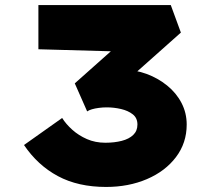

<svg xmlns="http://www.w3.org/2000/svg" viewBox="-20 -730 846 760"><path d="M400 10Q289 10 209 -33Q129 -76 75 -156L226 -263Q241 -239 266 -216.5Q291 -194 324 -179.5Q357 -165 397 -165Q433 -165 462 -172.5Q491 -180 507.5 -196Q524 -212 524 -237Q524 -263 505.5 -277.5Q487 -292 459 -298.5Q431 -305 403 -305Q387 -305 371.5 -303Q356 -301 344 -297.5Q332 -294 325 -289L276 -400L448 -553L491 -525L132 -535V-710H656L696 -601L425 -360L375 -445Q387 -449 411.5 -451.5Q436 -454 466 -454Q515 -454 560 -437.5Q605 -421 641.5 -391.5Q678 -362 698.5 -322.5Q719 -283 719 -237Q719 -164 676.5 -108Q634 -52 561.5 -21Q489 10 400 10Z"/></svg>

Font: Lexend Peta Black
Style: Regular
Weight: 900
Version: Version 1.007